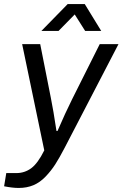

<svg xmlns="http://www.w3.org/2000/svg" viewBox="-48 -743 603 945"><path d="M155.8 -590.8 285.2 -723.1H369.1L450.2 -590.8H371.1L319.8 -671.9L240.2 -590.8ZM43.9 182.1Q13.7 182.1 -27.8 173.8L-17.1 108.9H32.2Q73.2 108.9 105.7 85Q138.2 61 169.9 -2.9L61 -525.9H149.9L202.1 -262.2Q214.4 -202.1 230 -98.1H234.9Q274.4 -189.5 307.1 -254.9L442.9 -525.9H535.2L270 -15.1Q244.6 33.7 224.1 65.7Q203.6 97.7 176.3 126.2Q148.9 154.8 116.5 168.5Q84 182.1 43.9 182.1Z"/></svg>

Font: Archivo
Style: Italic
Weight: 400
Italic angle: -10°
Designer: Hector Gatti
Foundry: Omnibus-Type
Version: Version 2.001